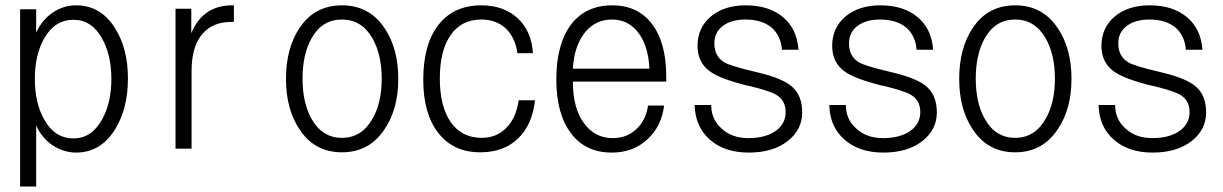

<svg xmlns="http://www.w3.org/2000/svg" viewBox="-20 -551 4540 713"><path d="M54.7 -516.6V141.6H114.3V-85.9Q132.8 -41 174.8 -11.7Q216.8 15.6 262.7 15.6Q353.5 15.6 407.2 -70.3Q455.1 -147.5 455.1 -258.8Q455.1 -371.1 407.2 -446.3Q354.5 -531.2 262.7 -531.2Q217.8 -531.2 179.7 -506.8Q137.7 -480.5 114.3 -429.7V-516.6ZM252.9 -37.1Q183.6 -37.1 144.5 -106.4Q109.4 -168 109.4 -257.8Q109.4 -347.7 144.5 -409.2Q183.6 -477.5 252.9 -477.5Q320.3 -477.5 358.4 -409.2Q393.6 -347.7 393.6 -257.8Q393.6 -168 358.4 -106.4Q320.3 -37.1 252.9 -37.1Z M631.8 1H691.4V-287.1Q691.4 -377 730.5 -423.8Q768.6 -469.7 839.8 -469.7H848.6V-531.2H841.8Q790 -531.2 752 -506.8Q711.9 -480.5 690.4 -427.7V-518.6H631.8Z M1250 -531.2Q1147.5 -531.2 1091.8 -446.3Q1042 -371.1 1042 -257.8Q1042 -146.5 1091.8 -71.3Q1147.5 14.6 1250 14.6Q1351.6 14.6 1408.2 -71.3Q1459 -146.5 1459 -257.8Q1459 -371.1 1408.2 -446.3Q1351.6 -531.2 1250 -531.2ZM1250 -478.5Q1322.3 -478.5 1362.3 -410.2Q1397.5 -349.6 1397.5 -258.8Q1397.5 -168 1362.3 -108.4Q1322.3 -39.1 1250 -39.1Q1176.8 -39.1 1137.7 -108.4Q1103.5 -168 1103.5 -258.8Q1103.5 -350.6 1137.7 -410.2Q1176.8 -478.5 1250 -478.5Z M1906.2 -178.7Q1896.5 -112.3 1860.4 -76.2Q1824.2 -39.1 1768.6 -39.1Q1695.3 -39.1 1654.3 -96.7Q1613.3 -155.3 1613.3 -259.8Q1613.3 -364.3 1654.3 -421.9Q1694.3 -478.5 1767.6 -478.5Q1822.3 -478.5 1858.4 -445.3Q1893.6 -411.1 1901.4 -353.5H1959Q1954.1 -434.6 1903.3 -482.4Q1850.6 -531.2 1767.6 -531.2Q1665 -531.2 1608.4 -459Q1551.8 -386.7 1551.8 -254.9Q1551.8 -128.9 1607.4 -57.6Q1663.1 14.6 1763.7 14.6Q1851.6 14.6 1905.3 -38.1Q1957 -88.9 1966.8 -178.7Z M2107.4 -295.9Q2112.3 -380.9 2152.3 -430.7Q2191.4 -478.5 2252.9 -478.5Q2312.5 -478.5 2349.6 -430.7Q2387.7 -381.8 2391.6 -295.9ZM2107.4 -248H2454.1V-267.6Q2454.1 -393.6 2400.4 -462.9Q2347.7 -531.2 2253.9 -531.2Q2155.3 -531.2 2100.6 -460Q2045.9 -386.7 2045.9 -255.9Q2045.9 -127.9 2100.6 -55.7Q2154.3 15.6 2252 15.6Q2331.1 15.6 2383.8 -33.2Q2436.5 -81.1 2446.3 -159.2H2386.7Q2377.9 -102.5 2341.8 -70.3Q2306.6 -38.1 2255.9 -38.1Q2188.5 -38.1 2148.4 -93.8Q2107.4 -149.4 2107.4 -248Z M2559.6 -161.1Q2561.5 -81.1 2615.2 -33.2Q2669.9 15.6 2760.7 15.6Q2850.6 15.6 2905.3 -27.3Q2959 -69.3 2959 -133.8Q2959 -196.3 2920.9 -229.5Q2885.7 -259.8 2800.8 -280.3L2777.3 -286.1Q2694.3 -305.7 2669.9 -319.3Q2632.8 -341.8 2632.8 -389.6Q2632.8 -429.7 2662.1 -453.1Q2694.3 -478.5 2748 -478.5Q2808.6 -478.5 2844.7 -449.2Q2879.9 -418.9 2883.8 -366.2H2945.3Q2939.5 -444.3 2887.7 -487.3Q2835.9 -531.2 2749 -531.2Q2668.9 -531.2 2619.1 -489.3Q2570.3 -447.3 2570.3 -380.9Q2570.3 -318.4 2617.2 -285.2Q2655.3 -257.8 2757.8 -232.4H2760.7Q2839.8 -212.9 2862.3 -199.2Q2897.5 -178.7 2897.5 -134.8Q2897.5 -91.8 2861.3 -65.4Q2823.2 -38.1 2758.8 -38.1Q2698.2 -38.1 2660.2 -73.2Q2621.1 -107.4 2621.1 -161.1Z M3059.6 -161.1Q3061.5 -81.1 3115.2 -33.2Q3169.9 15.6 3260.7 15.6Q3350.6 15.6 3405.3 -27.3Q3459 -69.3 3459 -133.8Q3459 -196.3 3420.9 -229.5Q3385.7 -259.8 3300.8 -280.3L3277.3 -286.1Q3194.3 -305.7 3169.9 -319.3Q3132.8 -341.8 3132.8 -389.6Q3132.8 -429.7 3162.1 -453.1Q3194.3 -478.5 3248 -478.5Q3308.6 -478.5 3344.7 -449.2Q3379.9 -418.9 3383.8 -366.2H3445.3Q3439.5 -444.3 3387.7 -487.3Q3335.9 -531.2 3249 -531.2Q3168.9 -531.2 3119.1 -489.3Q3070.3 -447.3 3070.3 -380.9Q3070.3 -318.4 3117.2 -285.2Q3155.3 -257.8 3257.8 -232.4H3260.7Q3339.8 -212.9 3362.3 -199.2Q3397.5 -178.7 3397.5 -134.8Q3397.5 -91.8 3361.3 -65.4Q3323.2 -38.1 3258.8 -38.1Q3198.2 -38.1 3160.2 -73.2Q3121.1 -107.4 3121.1 -161.1Z M3750 -531.2Q3647.5 -531.2 3591.8 -446.3Q3542 -371.1 3542 -257.8Q3542 -146.5 3591.8 -71.3Q3647.5 14.6 3750 14.6Q3851.6 14.6 3908.2 -71.3Q3959 -146.5 3959 -257.8Q3959 -371.1 3908.2 -446.3Q3851.6 -531.2 3750 -531.2ZM3750 -478.5Q3822.3 -478.5 3862.3 -410.2Q3897.5 -349.6 3897.5 -258.8Q3897.5 -168 3862.3 -108.4Q3822.3 -39.1 3750 -39.1Q3676.8 -39.1 3637.7 -108.4Q3603.5 -168 3603.5 -258.8Q3603.5 -350.6 3637.7 -410.2Q3676.8 -478.5 3750 -478.5Z M4059.6 -161.1Q4061.5 -81.1 4115.2 -33.2Q4169.9 15.6 4260.7 15.6Q4350.6 15.6 4405.3 -27.3Q4459 -69.3 4459 -133.8Q4459 -196.3 4420.9 -229.5Q4385.7 -259.8 4300.8 -280.3L4277.3 -286.1Q4194.3 -305.7 4169.9 -319.3Q4132.8 -341.8 4132.8 -389.6Q4132.8 -429.7 4162.1 -453.1Q4194.3 -478.5 4248 -478.5Q4308.6 -478.5 4344.7 -449.2Q4379.9 -418.9 4383.8 -366.2H4445.3Q4439.5 -444.3 4387.7 -487.3Q4335.9 -531.2 4249 -531.2Q4168.9 -531.2 4119.1 -489.3Q4070.3 -447.3 4070.3 -380.9Q4070.3 -318.4 4117.2 -285.2Q4155.3 -257.8 4257.8 -232.4H4260.7Q4339.8 -212.9 4362.3 -199.2Q4397.5 -178.7 4397.5 -134.8Q4397.5 -91.8 4361.3 -65.4Q4323.2 -38.1 4258.8 -38.1Q4198.2 -38.1 4160.2 -73.2Q4121.1 -107.4 4121.1 -161.1Z"/></svg>

Font: DotumChe
Style: Regular
Weight: 400
Monospace: yes
Version: Version 2.21